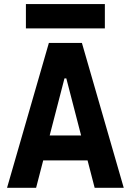

<svg xmlns="http://www.w3.org/2000/svg" viewBox="-20 -899 626 919"><path d="M13.7 0 213.9 -693.4H372.1L572.3 0H433.1L297.4 -523.9H288.6L152.8 0ZM114.7 -131.3V-250.5H466.3V-131.3ZM104 -763.2V-879.4H481.9V-763.2Z"/></svg>

Font: Cascadia Mono
Style: Regular
Weight: 400
Monospace: yes
Designer: Aaron Bell
Foundry: Saja Typeworks
Version: Version 2102.003